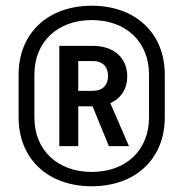

<svg xmlns="http://www.w3.org/2000/svg" viewBox="-20 -760 640 670"><path d="M300 -110C453 -110 555 -206 555 -350V-500C555 -644 453 -740 300 -740C147 -740 45 -644 45 -500V-350C45 -206 147 -110 300 -110ZM100 -500C100 -614 181 -690 300 -690C420 -690 500 -614 500 -500V-350C500 -236 420 -160 300 -160C181 -160 100 -236 100 -350ZM253 -250V-389H303L360 -250H430L365 -400C402 -417 424 -449 424 -494C424 -558 377 -600 304 -600H187V-250ZM253 -547H304C337 -547 357 -528 357 -495C357 -462 337 -443 304 -443H253Z"/></svg>

Font: Tekne LDO SemiBold
Style: Regular
Weight: 600
Monospace: yes
Designer: Alessio Laiso, Mario Rullo, Paolo Rosset
Foundry: Alessio Laiso
Version: Version 1.000;hotconv 1.0.109;makeotfexe 2.5.65596